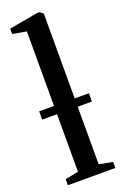

<svg xmlns="http://www.w3.org/2000/svg" viewBox="-157 -865 583 912"><g transform="rotate(-20 134.0 -409.0)"><path d="M85.5 -44V-753L15.5 -765.5V-792.5L160 -818.5H173L190 -805.5V-43.5L258.5 -30.5V0H18.5V-30.5ZM262 -376.5V-334.5H10.5V-376.5Z"/></g></svg>

Font: Merriweather 96pt Medium
Style: Regular
Weight: 500
Version: Version 2.100